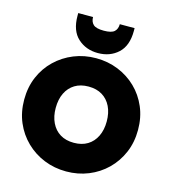

<svg xmlns="http://www.w3.org/2000/svg" viewBox="-135 -1061 1057 1178"><g transform="rotate(15 393.5 -472.0)"><path d="M394 7Q319 7 253.5 -19.5Q188 -46 138 -94.5Q88 -143 60 -208.5Q32 -274 32 -353Q32 -432 60 -497.5Q88 -563 138 -611Q188 -659 253.5 -685.5Q319 -712 394 -712Q469 -712 534.5 -685.5Q600 -659 649.5 -611Q699 -563 727 -497.5Q755 -432 755 -353Q755 -274 727 -208.5Q699 -143 649.5 -94.5Q600 -46 534.5 -19.5Q469 7 394 7ZM394 -175Q445 -175 481 -197Q517 -219 536.5 -259.5Q556 -300 556 -353Q556 -408 536.5 -448Q517 -488 481 -510Q445 -532 394 -532Q343 -532 307 -510Q271 -488 251.5 -448Q232 -408 232 -353Q232 -300 251.5 -259.5Q271 -219 307 -197Q343 -175 394 -175ZM394 -745Q318 -745 266.5 -792Q215 -839 215 -933V-951H309Q309 -921 327 -904Q345 -887 394 -887Q443 -887 461 -904Q479 -921 479 -951H573V-933Q573 -839 522 -792Q471 -745 394 -745Z"/></g></svg>

Font: Parkinsans ExtraBold
Style: Regular
Weight: 800
Designer: Red Stone, Indian Type Foundry
Foundry: Indian Type Foundry
Version: Version 1.000